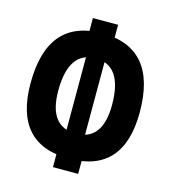

<svg xmlns="http://www.w3.org/2000/svg" viewBox="-108 -801 802 899"><g transform="rotate(15 293.0 -351.5)"><path d="M293 -47.9Q28.3 -47.9 28.3 -342.8Q28.3 -655.3 293 -655.3Q557.6 -655.3 557.6 -342.8Q557.6 -47.9 293 -47.9ZM231.4 9.8V-101.6L247.6 -132.3V-580.6L231.4 -609.4V-712.9H353.5V-609.4L337.4 -580.6V-132.3L353.5 -101.6V9.8ZM293 -169.4Q423.3 -169.4 423.3 -342.8Q423.3 -534.2 293 -534.2Q162.6 -534.2 162.6 -342.8Q162.6 -169.4 293 -169.4Z"/></g></svg>

Font: Cascadia Mono
Style: Regular
Weight: 400
Monospace: yes
Designer: Aaron Bell
Foundry: Saja Typeworks
Version: Version 2404.023